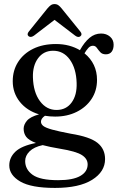

<svg xmlns="http://www.w3.org/2000/svg" viewBox="-20 -679 578 942"><path d="M327 -23Q421 -8 458.2 21.8Q495.5 51.5 495.5 101.5Q495.5 163.5 432 203.2Q368.5 243 249.5 243Q133 243 79.2 211.5Q25.5 180 25.5 132.5Q25.5 94 55.5 65.2Q85.5 36.5 156.5 22.5Q121 9 108.5 -7.8Q96 -24.5 96 -47.5Q96 -67.5 112.2 -86.8Q128.5 -106 171.5 -118Q112 -136 77.2 -179.5Q42.5 -223 42.5 -280.5Q42.5 -334 69 -375.2Q95.5 -416.5 143 -439.8Q190.5 -463 254.5 -463Q289 -463 318.8 -455Q348.5 -447 372.5 -432.5V-433.5Q394 -472 419.2 -493.2Q444.5 -514.5 476 -514.5Q502 -514.5 519.8 -499.2Q537.5 -484 537.5 -459.5Q537.5 -438 527.8 -425.2Q518 -412.5 499.5 -412.5Q481.5 -412.5 472 -423Q462.5 -433.5 455.2 -444Q448 -454.5 436 -454.5Q424 -454.5 414.5 -444.8Q405 -435 394.5 -417.5Q456 -367 456 -287Q456 -234 429.2 -193.5Q402.5 -153 356 -130Q309.5 -107 250.5 -107Q224.5 -107 200.5 -111Q181 -97.5 181 -82Q181 -70 192.5 -61Q204 -52 235.5 -43.2Q267 -34.5 327 -23ZM239.5 -430Q193.5 -429.5 166.8 -393.2Q140 -357 141.5 -300Q143.5 -226.5 176 -182.8Q208.5 -139 258.5 -139.5Q305 -140 331.5 -176.2Q358 -212.5 356 -272Q354 -343 322.5 -386.8Q291 -430.5 239.5 -430ZM103.5 111Q103.5 152.5 140.2 178.8Q177 205 265 205Q338 205 374 184.2Q410 163.5 410 127.5Q410 100 381.8 81.8Q353.5 63.5 273.5 50.5Q223 42 189.5 33Q147 42 125.2 63.5Q103.5 85 103.5 111ZM146.5 -504Q130.5 -493 120 -501.5Q110 -510.5 122 -525L213 -638Q221.5 -648 229.2 -653.5Q237 -659 247.5 -659Q258.5 -659 266.2 -653.5Q274 -648 282 -638L373.5 -525Q385.5 -510.5 375 -501.5Q364.5 -492.5 349 -504L247.5 -581.5Z"/></svg>

Font: Fraunces 72pt S050
Style: Regular
Weight: 400
Version: Version 1.000; ttfautohint (v1.8.3)